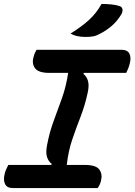

<svg xmlns="http://www.w3.org/2000/svg" viewBox="-20 -952 681 972"><path d="M475 0H45Q16 0 6 -19.5Q-4 -39 3 -69Q6 -83 11.5 -95Q17 -107 22 -117H239L242 -122Q225 -135 218 -157.5Q211 -180 218 -216Q230 -281 251.5 -339Q273 -397 294 -456Q315 -515 325 -583H230Q175 -583 157.5 -606.5Q140 -630 150 -664Q153 -676 157 -684.5Q161 -693 165 -700H595Q625 -700 635 -680.5Q645 -661 637 -631Q634 -618 629 -605.5Q624 -593 619 -583H405L402 -578Q419 -565 425.5 -542Q432 -519 424 -483Q410 -418 388 -361.5Q366 -305 346 -246.5Q326 -188 318 -117H410Q466 -117 483 -93.5Q500 -70 491 -36Q488 -24 484 -16Q480 -8 475 0ZM494 -932Q521 -932 545 -929.5Q569 -927 586 -921Q598 -917 600 -905Q602 -893 594 -879Q574 -846 547.5 -822.5Q521 -799 486 -781Q468 -771 452 -768Q436 -765 413 -765Q388 -765 369.5 -769.5Q351 -774 337 -782Q392 -816 430 -850.5Q468 -885 494 -932Z"/></svg>

Font: Recursive Mn Csl St SmB
Style: Italic
Weight: 600
Italic angle: -15°
Monospace: yes
Version: Version 1.079;hotconv 1.0.112;makeotfexe 2.5.65598; ttfautoh